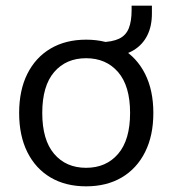

<svg xmlns="http://www.w3.org/2000/svg" viewBox="-20 -652 611 681"><path d="M285.4 8.9Q212.7 8.9 159.4 -22.5Q106.1 -54 77 -112.4Q47.9 -170.8 47.9 -251.3Q47.9 -331.9 77 -390.1Q106.1 -448.3 159.5 -479.8Q212.9 -511.3 285.5 -511.3Q358.1 -511.3 411.6 -479.8Q465.1 -448.3 494.5 -390.1Q523.9 -331.8 523.9 -251.3Q523.9 -170.9 494.5 -112.5Q465.1 -54 411.7 -22.5Q358.2 8.9 285.4 8.9ZM285.4 -56.8Q356.6 -56.8 399 -106.3Q441.4 -155.7 441.4 -251.4Q441.4 -347.1 398.9 -396.3Q356.4 -445.5 285.3 -445.5Q214.2 -445.5 172 -396.3Q129.9 -347.1 129.9 -251.4Q129.9 -155.7 172 -106.3Q214.1 -56.8 285.4 -56.8ZM378.5 -452.1 336.7 -480.2V-502.3Q379 -503.3 402.9 -515Q426.8 -526.6 436.8 -551.7Q446.8 -576.8 446.8 -615.8V-632H518.8V-604Q518.8 -558.9 502.3 -526.2Q485.8 -493.4 454.4 -474.2Q423.1 -455.1 378.5 -452.1Z"/></svg>

Font: Mulish ExtraLight
Style: Regular
Weight: 200
Designer: Vernon Adams
Foundry: Vernon Adams
Version: Version 3.603